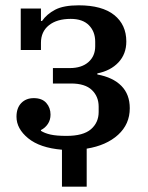

<svg xmlns="http://www.w3.org/2000/svg" viewBox="-20 -552 555 722"><path d="M213 11Q130 4 86 -32Q42 -68 42 -113Q42 -146 60 -164.5Q78 -183 107 -183Q138 -183 154 -165Q170 -147 170 -121Q170 -101 160 -86Q150 -71 134 -63V-60Q148 -51 170 -46Q192 -41 230 -41Q293 -41 322 -66Q351 -91 351 -131V-151Q351 -189 325.5 -213.5Q300 -238 247 -238H179V-296H242Q287 -296 312.5 -318.5Q338 -341 338 -378V-395Q338 -433 314.5 -457Q291 -481 246 -481Q194 -481 164 -457Q134 -433 134 -391V-364H58V-520H134V-473H138Q156 -499 187.5 -515.5Q219 -532 276 -532Q364 -532 409.5 -495.5Q455 -459 455 -396Q455 -349 425.5 -317.5Q396 -286 346 -276V-272Q405 -261 436.5 -229Q468 -197 468 -145Q468 -85 424 -45Q380 -5 306 7V150H213Z"/></svg>

Font: IBM Plex Serif Medium
Style: Regular
Weight: 500
Designer: Mike Abbink, Paul van der Laan, Pieter van Rosmalen
Foundry: Bold Monday
Version: Version 2.5